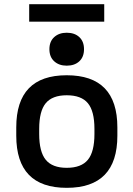

<svg xmlns="http://www.w3.org/2000/svg" viewBox="-20 -891 640 921"><path d="M300 10Q58 10 58 -240V-280Q58 -530 300 -530Q543 -530 543 -280V-240Q543 10 300 10ZM300 -86Q370 -86 401.5 -124.5Q433 -163 433 -248V-273Q433 -358 401.5 -396Q370 -434 300 -434Q231 -434 199.5 -396Q168 -358 168 -273V-248Q168 -163 199.5 -124.5Q231 -86 300 -86ZM300 -576Q263 -576 240 -597Q217 -618 217 -655Q217 -692 240 -713Q263 -734 300 -734Q338 -734 360.5 -713Q383 -692 383 -655Q383 -618 360.5 -597Q338 -576 300 -576ZM120 -787V-871H480V-787Z"/></svg>

Font: M PLUS Code Latin 60 Medium
Style: Regular
Weight: 500
Width: 7
Monospace: yes
Designer: Coji Morishita
Foundry: UNDERFOREST DESIGN
Version: Version 1.005; ttfautohint (v1.8.3)